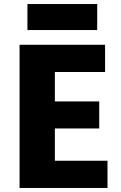

<svg xmlns="http://www.w3.org/2000/svg" viewBox="-20 -922 602 952"><path d="M462 -773H116V-902H462ZM513 10H77V-700H501V-565H252V-419H472V-285H252V-125H513Z"/></svg>

Font: Repo ExtraBold
Style: Bold
Weight: 700
Designer: Stefan Peev
Foundry: Context Ltd
Version: Version 1.502